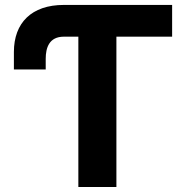

<svg xmlns="http://www.w3.org/2000/svg" viewBox="-20 -747 743 767"><path d="M667.6 -727.3H235.1C105.8 -727.3 35.5 -655.5 35.5 -539.4V-469.5H162.6V-512.1C162.6 -555.8 176.1 -600.5 235.1 -600.5H293V0H445V-600.5H667.6Z"/></svg>

Font: Magic Ui Pro
Style: Bold
Weight: 700
Designer: Stefan Endress, Andreas Faust
Version: Version 1.000;FEAKit 1.0